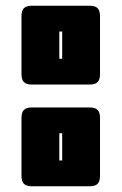

<svg xmlns="http://www.w3.org/2000/svg" viewBox="-20 -650 424 670"><path d="M293 0H91Q72 0 63.5 -8.5Q55 -17 55 -36V-239Q55 -258 63.5 -266.5Q72 -275 91 -275H293Q312 -275 320.5 -266.5Q329 -258 329 -239V-36Q329 -17 320.5 -8.5Q312 0 293 0ZM187 -90H197V-185H187ZM293 -355H91Q72 -355 63.5 -363.5Q55 -372 55 -391V-594Q55 -613 63.5 -621.5Q72 -630 91 -630H293Q312 -630 320.5 -621.5Q329 -613 329 -594V-391Q329 -372 320.5 -363.5Q312 -355 293 -355ZM187 -445H197V-540H187Z"/></svg>

Font: Bungee Inline
Style: Regular
Weight: 400
Designer: David Jonathan Ross
Foundry: David Jonathan Ross
Version: Version 1.001;PS 1.0;hotconv 1.0.72;makeotf.lib2.5.5900